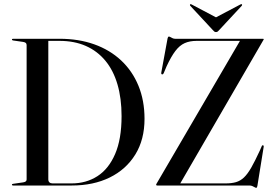

<svg xmlns="http://www.w3.org/2000/svg" viewBox="-20 -885 1302 916"><path d="M37 -4Q37 -7.5 42.5 -8L90.5 -15Q99.5 -16.5 103.2 -19.8Q107 -23 107 -29V-669.5Q107 -676.5 103.2 -680Q99.5 -683.5 90.5 -685L42 -692Q37 -693 37 -696.5Q37 -698.5 38.5 -699.2Q40 -700 42.5 -700H264.5Q355.5 -700 429.8 -673.5Q504 -647 557.8 -596.8Q611.5 -546.5 640.5 -476Q669.5 -405.5 669.5 -318Q669.5 -219 625.5 -147.8Q581.5 -76.5 503.5 -38.2Q425.5 0 322.5 0H42.5Q39.5 0 38.2 -1Q37 -2 37 -4ZM322 -10Q391 -10 444.8 -44.5Q498.5 -79 529.2 -150.2Q560 -221.5 560 -331Q560 -415.5 540.5 -482.2Q521 -549 482.8 -595.2Q444.5 -641.5 389.5 -665.8Q334.5 -690 264 -690H210.5V-29.5Q210.5 -20 215.8 -15Q221 -10 230.5 -10ZM1236 -693 836.5 -4 830 -10H1056.5Q1085 -10 1105.8 -16Q1126.5 -22 1143.8 -38.2Q1161 -54.5 1178.8 -85.5Q1196.5 -116.5 1219.5 -166.5L1228.5 -187Q1229.5 -190 1231.2 -191.2Q1233 -192.5 1235 -191.5Q1237.5 -191 1238 -189Q1238.5 -187 1238 -184.5L1208 1.5Q1207 6.5 1205.8 8.8Q1204.5 11 1201.5 11Q1199.5 11 1194.8 8.2Q1190 5.5 1184 2.8Q1178 0 1170 0H729.5Q727 0 726 -1Q725 -2 725 -3.5Q725 -5 725.5 -6.5Q726 -8 727 -9L1128 -695.5L1130 -690H918Q885 -690 861 -679.2Q837 -668.5 816.8 -642Q796.5 -615.5 774.5 -568L761 -536Q759 -532 756.8 -530.8Q754.5 -529.5 752.5 -530.5Q750 -531 749.5 -533Q749 -535 749.5 -539L779.5 -702Q780.5 -706.5 782 -708.5Q783.5 -710.5 786 -710.5Q789 -710.5 793.2 -708Q797.5 -705.5 803.2 -702.8Q809 -700 816 -700H1234.5Q1236 -700 1237 -699.5Q1238 -699 1238 -697Q1238 -696.5 1237.8 -695.5Q1237.5 -694.5 1236 -693ZM1030 -792 895.5 -863Q889.5 -866.5 887.5 -864.5Q886.5 -863.5 886.2 -861.5Q886 -859.5 888.5 -856.5L994 -743Q998.5 -737.5 1002 -734.8Q1005.5 -732 1010.5 -732Q1015.5 -732 1019 -734.8Q1022.5 -737.5 1027 -743L1132.5 -856.5Q1135 -859.5 1135 -861.5Q1135 -863.5 1133.5 -864.5Q1131 -866.5 1125.5 -863L991 -792Z"/></svg>

Font: Fraunces 96pt
Style: Regular
Weight: 400
Version: Version 1.000;[b76b70a41]